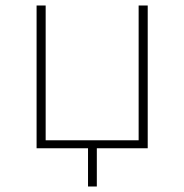

<svg xmlns="http://www.w3.org/2000/svg" viewBox="-20 -539 670 698"><path d="M517 0H332V139H300V0H113V-519H146V-29H484V-519H517Z"/></svg>

Font: Montserrat Alternates ExLight
Style: Regular
Weight: 275
Designer: Julieta Ulanovsky
Foundry: Julieta Ulanovsky
Version: Version 7.200